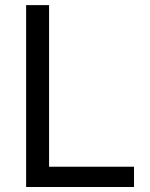

<svg xmlns="http://www.w3.org/2000/svg" viewBox="-20 -748 599 768"><path d="M84.5 0V-727.5H176.3V-81.1H516.1V0Z"/></svg>

Font: Inter 18pt
Style: Regular
Weight: 400
Designer: Rasmus Andersson
Foundry: rsms
Version: Version 4.001;git-66647c0bb